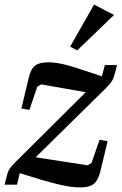

<svg xmlns="http://www.w3.org/2000/svg" viewBox="-38 -803 529 835"><path d="M312 12Q289 12 265 8.5Q241 5 210.5 -2.5Q180 -10 140.5 -21.5Q101 -33 48 -50L36 0H-18L-9 -35Q-4 -58 4.5 -70Q13 -82 31 -100L335 -402L141 -436L124 -426L90 -325L55 -331L87 -465Q96 -504 115 -518Q134 -532 172 -532Q193 -532 214 -528.5Q235 -525 261.5 -517.5Q288 -510 322.5 -498.5Q357 -487 405 -471L418 -520H471L462 -485Q456 -462 448.5 -450Q441 -438 423 -420L117 -119L343 -84L360 -94L395 -195L430 -189L398 -56Q388 -17 369 -2.5Q350 12 312 12ZM267 -600 371 -783 458 -738 298 -584Z"/></svg>

Font: IBM Plex Serif Medm
Style: Italic
Weight: 500
Italic angle: -14°
Designer: Mike Abbink, Paul van der Laan, Pieter van Rosmalen
Foundry: Bold Monday
Version: Version 3.001